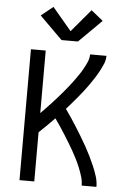

<svg xmlns="http://www.w3.org/2000/svg" viewBox="-63 -1028 727 1074"><g transform="rotate(5 300.0 -491.0)"><path d="M88 0V-735H171V-384Q171 -384 171 -384Q171 -384 171 -384Q187 -400 202 -415.5Q217 -431 231.5 -447Q246 -463 260.5 -479Q275 -495 289 -512Q303 -529 317 -546Q331 -563 343.5 -580.5Q356 -598 368.5 -616Q381 -634 391.5 -653Q402 -672 411 -692.5Q420 -713 420 -735H512Q512 -711 502.5 -689Q493 -667 482 -646.5Q471 -626 458 -606Q445 -586 431.5 -566.5Q418 -547 403.5 -528.5Q389 -510 374 -492Q359 -474 343.5 -456Q328 -438 312 -420Q329 -396 345.5 -371.5Q362 -347 377.5 -322Q393 -297 408.5 -271.5Q424 -246 438.5 -220Q453 -194 466 -167.5Q479 -141 490.5 -114Q502 -87 511 -58.5Q520 -30 520 0H437Q437 -26 429.5 -50.5Q422 -75 412.5 -98.5Q403 -122 391.5 -145Q380 -168 367.5 -190Q355 -212 341.5 -234Q328 -256 314.5 -277.5Q301 -299 287 -320Q273 -341 258 -362Q237 -340 215 -318.5Q193 -297 171 -276V0ZM346 -801H254L126 -928L193 -982L300 -855L407 -982L474 -928Z"/></g></svg>

Font: Bmono
Style: Regular
Weight: 400
Monospace: yes
Designer: Belleve Invis
Foundry: Belleve Invis
Version: Version 11.2.2; ttfautohint (v1.8.2)